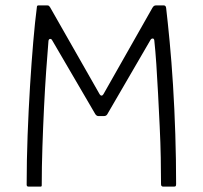

<svg xmlns="http://www.w3.org/2000/svg" viewBox="-20 -693 753 713"><path d="M86 0Q79 0 79 -7Q79 -97 82.5 -190.5Q86 -284 91.5 -373Q97 -462 103.5 -538Q110 -614 117 -667Q117 -670 118.5 -671.5Q120 -673 123 -673H155Q160 -673 162 -671Q164 -669 166 -666L350 -343Q353 -338 357 -338Q361 -338 364 -343L546 -664Q549 -669 552 -671Q555 -673 560 -673H588Q596 -673 597 -663Q603 -612 610 -538.5Q617 -465 622.5 -377Q628 -289 631 -195Q634 -101 634 -10Q634 -4 632.5 -2Q631 0 626 0H586Q578 0 578 -9Q578 -52 577 -107.5Q576 -163 573 -224Q570 -285 567 -344.5Q564 -404 560.5 -455Q557 -506 553 -543Q552 -550 547 -550Q542 -550 539 -545L378 -268Q374 -262 366 -262H345Q339 -262 334 -269L174 -543Q171 -549 166 -548.5Q161 -548 160 -541Q156 -494 151.5 -430Q147 -366 143.5 -294Q140 -222 137.5 -147.5Q135 -73 135 -5Q135 0 131 0Z"/></svg>

Font: Glory Thin Light
Style: Regular
Weight: 300
Version: Version 1.011